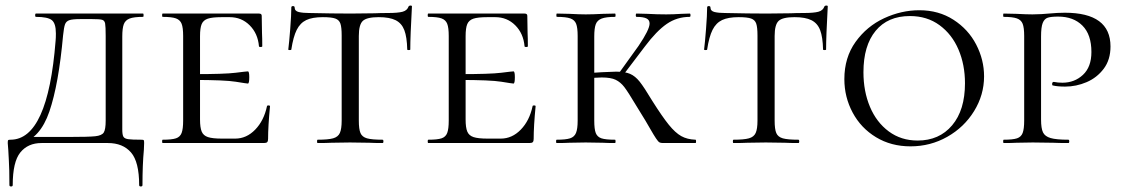

<svg xmlns="http://www.w3.org/2000/svg" viewBox="-20 -517 4075 694"><path d="M10 26Q8 6 8 0Q8 -9 9.5 -10.5Q11 -12 18 -12Q153 -12 181 -370Q182 -380 182 -396Q182 -433 167 -444.5Q152 -456 110 -456Q107 -456 107 -462Q107 -468 110 -468H497Q499 -468 499 -462Q499 -456 497 -456Q464 -456 448.5 -450Q433 -444 427.5 -429.5Q422 -415 422 -385V-81V-49Q422 -30 426 -23Q430 -16 443 -14Q456 -12 491 -12Q498 -12 499.5 -10.5Q501 -9 501 0L500 25Q495 78 495 152Q495 157 489 157Q483 157 483 152Q483 68 453.5 34Q424 0 370 0H130Q81 0 53.5 34Q26 68 26 152Q26 157 20 157Q14 157 14 152Q14 93 12 63Q10 33 10 26ZM68 -22H230Q300 -22 324 -24.5Q348 -27 355 -38Q362 -49 362 -81V-387Q362 -421 360 -432Q358 -443 349 -445.5Q340 -448 313 -448H271Q242 -448 230.5 -444Q219 -440 215 -429Q211 -418 208 -389Q192 -212 158.5 -114Q125 -16 54 2Z M568 -12Q601 -12 616 -17Q631 -22 636.5 -36.5Q642 -51 642 -81V-387Q642 -417 636.5 -431Q631 -445 616 -450.5Q601 -456 568 -456Q566 -456 566 -462Q566 -468 568 -468H916Q926 -468 926 -460L927 -398Q928 -379 928 -350Q928 -347 922 -347Q916 -347 916 -350Q912 -396 882.5 -425.5Q853 -455 810 -455H782Q747 -455 731 -449.5Q715 -444 709 -430Q703 -416 703 -386V-85Q703 -56 709 -41.5Q715 -27 731.5 -21.5Q748 -16 782 -16H830Q871 -16 902.5 -48.5Q934 -81 945 -133Q945 -136 950.5 -136Q956 -136 956 -133Q949 -61 949 -15Q949 -7 946 -3.5Q943 0 934 0H568Q566 0 566 -6Q566 -12 568 -12ZM678 -228V-249Q792 -249 831.5 -254Q871 -259 876 -259Q881 -259 881 -238Q881 -215 876 -215Q872 -215 832.5 -221.5Q793 -228 678 -228Z M1033 -338Q1033 -336 1027.5 -336Q1022 -336 1022 -338Q1025 -361 1029 -412Q1033 -463 1033 -490Q1033 -495 1039 -495Q1045 -495 1045 -490Q1045 -477 1060 -473.5Q1075 -470 1097 -470Q1185 -468 1248 -468L1335 -469Q1353 -470 1382 -470Q1418 -470 1435 -474.5Q1452 -479 1457 -494Q1459 -497 1464 -497Q1469 -497 1469 -494Q1463 -386 1463 -338Q1463 -336 1457.5 -336Q1452 -336 1452 -338Q1451 -383 1441.5 -408Q1432 -433 1410 -444Q1388 -455 1349 -455Q1306 -455 1291.5 -441.5Q1277 -428 1277 -387V-81Q1277 -50 1283 -36Q1289 -22 1306.5 -17Q1324 -12 1363 -12Q1366 -12 1366 -6Q1366 0 1363 0Q1332 0 1315 -1L1245 -2L1178 -1Q1160 0 1128 0Q1126 0 1126 -6Q1126 -12 1128 -12Q1166 -12 1184 -17Q1202 -22 1208.5 -36.5Q1215 -51 1215 -81V-389Q1215 -418 1210.5 -431.5Q1206 -445 1192 -450Q1178 -455 1147 -455Q1109 -455 1087 -444.5Q1065 -434 1052.5 -409Q1040 -384 1033 -338Z M1528 -12Q1561 -12 1576 -17Q1591 -22 1596.5 -36.5Q1602 -51 1602 -81V-387Q1602 -417 1596.5 -431Q1591 -445 1576 -450.5Q1561 -456 1528 -456Q1526 -456 1526 -462Q1526 -468 1528 -468H1876Q1886 -468 1886 -460L1887 -398Q1888 -379 1888 -350Q1888 -347 1882 -347Q1876 -347 1876 -350Q1872 -396 1842.5 -425.5Q1813 -455 1770 -455H1742Q1707 -455 1691 -449.5Q1675 -444 1669 -430Q1663 -416 1663 -386V-85Q1663 -56 1669 -41.5Q1675 -27 1691.5 -21.5Q1708 -16 1742 -16H1790Q1831 -16 1862.5 -48.5Q1894 -81 1905 -133Q1905 -136 1910.5 -136Q1916 -136 1916 -133Q1909 -61 1909 -15Q1909 -7 1906 -3.5Q1903 0 1894 0H1528Q1526 0 1526 -6Q1526 -12 1528 -12ZM1638 -228V-249Q1752 -249 1791.5 -254Q1831 -259 1836 -259Q1841 -259 1841 -238Q1841 -215 1836 -215Q1832 -215 1792.5 -221.5Q1753 -228 1638 -228Z M2331 -50Q2319 -72 2281 -133Q2250 -185 2236.5 -202.5Q2223 -220 2205.5 -228.5Q2188 -237 2155 -237Q2144 -237 2110 -235L2109 -253L2156 -256Q2198 -258 2207 -258Q2239 -258 2257.5 -250Q2276 -242 2292 -222Q2308 -202 2338 -152Q2374 -95 2397.5 -66Q2421 -37 2442.5 -25Q2464 -13 2494 -12Q2496 -12 2496 -6Q2496 0 2494 0H2376Q2368 0 2363.5 -2.5Q2359 -5 2351 -17Q2343 -29 2331 -50ZM1992 -12Q2025 -12 2040.5 -17Q2056 -22 2062 -36.5Q2068 -51 2068 -81V-387Q2068 -417 2062.5 -431Q2057 -445 2041.5 -450.5Q2026 -456 1993 -456Q1991 -456 1991 -462Q1991 -468 1993 -468L2038 -467Q2076 -465 2097 -465Q2122 -465 2160 -467L2203 -468Q2205 -468 2205 -462Q2205 -456 2203 -456Q2171 -456 2155 -450Q2139 -444 2133.5 -429.5Q2128 -415 2128 -385V-81Q2128 -50 2133.5 -36Q2139 -22 2154 -17Q2169 -12 2203 -12Q2205 -12 2205 -6Q2205 0 2203 0Q2175 0 2159 -1L2097 -2L2038 -1Q2021 0 1992 0Q1990 0 1990 -6Q1990 -12 1992 -12ZM2211 -244 2288 -351Q2328 -410 2328 -432Q2328 -445 2316.5 -450.5Q2305 -456 2281 -456Q2278 -456 2278 -462Q2278 -468 2281 -468L2319 -467Q2355 -465 2388 -465Q2413 -465 2443 -467L2473 -468Q2476 -468 2476 -462Q2476 -456 2473 -456Q2427 -456 2390 -430.5Q2353 -405 2311 -349L2226 -237Z M2536 -338Q2536 -336 2530.5 -336Q2525 -336 2525 -338Q2528 -361 2532 -412Q2536 -463 2536 -490Q2536 -495 2542 -495Q2548 -495 2548 -490Q2548 -477 2563 -473.5Q2578 -470 2600 -470Q2688 -468 2751 -468L2838 -469Q2856 -470 2885 -470Q2921 -470 2938 -474.5Q2955 -479 2960 -494Q2962 -497 2967 -497Q2972 -497 2972 -494Q2966 -386 2966 -338Q2966 -336 2960.5 -336Q2955 -336 2955 -338Q2954 -383 2944.5 -408Q2935 -433 2913 -444Q2891 -455 2852 -455Q2809 -455 2794.5 -441.5Q2780 -428 2780 -387V-81Q2780 -50 2786 -36Q2792 -22 2809.5 -17Q2827 -12 2866 -12Q2869 -12 2869 -6Q2869 0 2866 0Q2835 0 2818 -1L2748 -2L2681 -1Q2663 0 2631 0Q2629 0 2629 -6Q2629 -12 2631 -12Q2669 -12 2687 -17Q2705 -22 2711.5 -36.5Q2718 -51 2718 -81V-389Q2718 -418 2713.5 -431.5Q2709 -445 2695 -450Q2681 -455 2650 -455Q2612 -455 2590 -444.5Q2568 -434 2555.5 -409Q2543 -384 2536 -338Z M3032 -231Q3032 -309 3072.5 -365.5Q3113 -422 3175.5 -451Q3238 -480 3303 -480Q3373 -480 3426.5 -445.5Q3480 -411 3508.5 -356Q3537 -301 3537 -241Q3537 -174 3501 -115.5Q3465 -57 3404 -22.5Q3343 12 3271 12Q3201 12 3146.5 -21Q3092 -54 3062 -110Q3032 -166 3032 -231ZM3468 -216Q3468 -283 3444.5 -338Q3421 -393 3376 -426Q3331 -459 3269 -459Q3189 -459 3145 -405.5Q3101 -352 3101 -256Q3101 -187 3124.5 -131Q3148 -75 3192.5 -42Q3237 -9 3297 -9Q3375 -9 3421.5 -64Q3468 -119 3468 -216Z M3842 -12Q3845 -12 3845 -6Q3845 0 3842 0Q3806 0 3787 -1L3713 -2L3654 -1Q3637 0 3608 0Q3606 0 3606 -6Q3606 -12 3608 -12Q3641 -12 3656 -17Q3671 -22 3676.5 -36.5Q3682 -51 3682 -81V-387Q3682 -417 3676.5 -431Q3671 -445 3655.5 -450.5Q3640 -456 3608 -456Q3606 -456 3606 -462Q3606 -468 3608 -468L3653 -467Q3691 -465 3712 -465Q3729 -465 3744.5 -466Q3760 -467 3771 -468Q3803 -471 3829 -471Q3994 -471 3994 -349Q3994 -301 3969.5 -268.5Q3945 -236 3907.5 -220Q3870 -204 3830 -204Q3803 -204 3786 -208Q3783 -208 3783 -213Q3783 -221 3789 -221Q3804 -218 3820 -218Q3864 -218 3894.5 -246.5Q3925 -275 3925 -329Q3925 -392 3892.5 -424.5Q3860 -457 3805 -457Q3779 -457 3767 -453Q3755 -449 3749 -434Q3743 -419 3743 -385V-85Q3743 -53 3750 -38.5Q3757 -24 3777.5 -18Q3798 -12 3842 -12Z"/></svg>

Font: Cormorant Unicase
Style: Regular
Weight: 400
Designer: Christian Thalmann (Catharsis Fonts)
Foundry: Catharsis Fonts
Version: Version 4.000